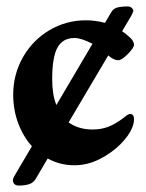

<svg xmlns="http://www.w3.org/2000/svg" viewBox="-20 -499 452 596"><path d="M396 -129Q396 -116 390 -102Q381 -79 354.5 -52Q328 -25 290 -5.5Q252 14 211 14Q166 14 128 -7L91 56Q84 68 71 72.5Q58 77 38 77Q29 77 24.5 72Q20 67 20 60Q20 55 26 45L79 -45Q52 -75 36.5 -116.5Q21 -158 21 -205Q21 -268 51 -321Q81 -374 133 -405Q185 -436 247 -436Q276 -436 306 -428L324 -459Q331 -472 343.5 -475.5Q356 -479 377 -479Q384 -479 389 -474.5Q394 -470 394 -464L388 -451L359 -402Q373 -393 388 -378Q396 -368 396 -360Q396 -351 377 -331.5Q358 -312 347 -312Q333 -312 316 -327L193 -119Q224 -97 267 -97Q295 -97 317.5 -106Q340 -115 366 -135Q368 -137 373.5 -141Q379 -145 384 -145Q396 -145 396 -129ZM155 -173 267 -363Q233 -381 211 -381Q175 -381 158.5 -351.5Q142 -322 142 -253Q142 -205 155 -173Z"/></svg>

Font: EB Garamond ExtraBold
Style: Regular
Weight: 800
Designer: Georg Duffner and Octavio Pardo
Foundry: Georg Duffner
Version: Version 1.000